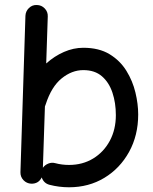

<svg xmlns="http://www.w3.org/2000/svg" viewBox="-20 -731 627 789"><path d="M131.8 -710.4Q150.9 -710 164.1 -696Q177.2 -682.1 176.3 -663.1L169.9 -470.2Q203.6 -500.5 242.9 -517.6Q282.2 -534.7 322.3 -534.7Q386.7 -534.7 430.2 -508.3Q473.6 -481.9 499.5 -439.9Q525.4 -397.9 536.6 -350.6Q547.9 -303.2 547.9 -260.7Q547.9 -174.8 510.5 -106.9Q473.1 -39.1 408.9 -0.2Q344.7 38.6 263.7 38.6Q222.7 38.6 183.1 28.3Q159.7 22 151.4 -2Q138.7 24.4 108.4 23.9Q89.4 22.9 76.4 9.3Q63.5 -4.4 64 -23.4L84.5 -666Q85.4 -685.1 99.1 -698.2Q112.8 -711.4 131.8 -710.4ZM168 -302.7Q166.5 -297.9 164.6 -293.5L156.2 -41.5Q164.6 -53.2 178.5 -58.8Q192.4 -64.5 207 -60.5Q234.4 -53.2 263.7 -53.2Q319.3 -53.2 362.8 -79.6Q406.2 -106 431.2 -152.3Q456.1 -198.7 456.1 -257.8Q456.1 -308.1 442.1 -350.1Q428.2 -392.1 398.9 -417.5Q369.6 -442.9 322.3 -442.9Q275.4 -442.9 233.4 -408.9Q191.4 -375 168 -302.7Z"/></svg>

Font: Mikhak Medium
Style: Regular
Weight: 500
Designer: Amin Abedi
Version: Version 3.3